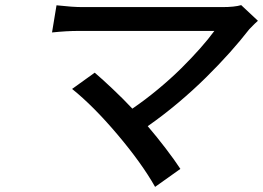

<svg xmlns="http://www.w3.org/2000/svg" viewBox="-20 -686 1038 758"><path d="M932.2 -665.8 998.2 -604Q988.6 -595.9 964.5 -571Q930 -526.6 887.6 -479Q845.2 -431.5 794 -380.9Q742.9 -330.3 682.9 -279.8Q622.9 -229.4 563.2 -187.9Q599.1 -146 634.2 -100Q669.4 -54 692.1 -19.2L592.3 51.8Q539.4 -41.9 443.7 -155Q348 -268.1 264.6 -334.9L354 -399.1Q383.9 -373.6 425.2 -334.5Q466.6 -295.5 502.5 -257.1Q553.6 -291.9 604 -333.8Q654.5 -375.7 695.7 -416.5Q736.9 -457.4 769.7 -494.5Q802.6 -531.6 826.3 -563.9H289.4Q242.9 -563.9 185.4 -557.9L203.1 -665.1Q266.7 -658 305 -658H858Q905.9 -658 932.2 -665.8Z"/></svg>

Font: Karasuma Gothic
Style: Medium Italic
Weight: 500
Italic angle: 9.39998°
Designer: Rasmus Andersson / Ryoko Nishizuka
Foundry: Genbu
Version: Version 1.00